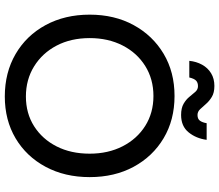

<svg xmlns="http://www.w3.org/2000/svg" viewBox="-78 -844 934 819"><g transform="rotate(90 389.5 -435.0)"><path d="M392 12Q290 12 211 -34Q132 -80 87.5 -162Q43 -244 43 -350Q43 -456 87.5 -537.5Q132 -619 210 -665.5Q288 -712 390 -712Q492 -712 570 -665.5Q648 -619 692 -537.5Q736 -456 736 -350Q736 -244 692 -162Q648 -80 570.5 -34Q493 12 392 12ZM392 -78Q464 -78 519 -113Q574 -148 605 -209Q636 -270 636 -350Q636 -429 604.5 -490.5Q573 -552 517.5 -587Q462 -622 390 -622Q318 -622 262 -587Q206 -552 174.5 -490.5Q143 -429 143 -350Q143 -270 175 -209Q207 -148 263.5 -113Q320 -78 392 -78ZM471 -740Q441 -740 422.5 -751Q404 -762 393 -776Q382 -790 372 -801Q362 -812 348 -812Q333 -812 324.5 -804Q316 -796 311 -775H240Q243 -805 256.5 -829.5Q270 -854 293 -868Q316 -882 347 -882Q376 -882 394 -871Q412 -860 424 -846Q436 -832 446.5 -821Q457 -810 471 -810Q488 -810 495.5 -820.5Q503 -831 506 -849H577Q571 -804 545 -772Q519 -740 471 -740Z"/></g></svg>

Font: Figtree Light Medium
Style: Regular
Weight: 500
Version: Version 2.001;gftools[0.9.30]